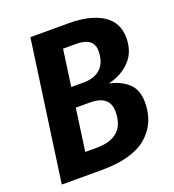

<svg xmlns="http://www.w3.org/2000/svg" viewBox="-127 -791 807 890"><g transform="rotate(-20 276.0 -346.0)"><path d="M519 -226Q519 -123 446.5 -61.5Q374 0 223 0H26L123 -692H311Q418 -692 479 -653Q540 -614 540 -537Q540 -468 498.5 -424.5Q457 -381 391 -366Q450 -353 484.5 -320.5Q519 -288 519 -226ZM247 -590 222 -410H281Q339 -410 368.5 -440Q398 -470 398 -524Q398 -590 312 -590ZM376 -233Q376 -313 278 -313H209L180 -105H236Q376 -105 376 -233Z"/></g></svg>

Font: Fira Sans Condensed SemiBold
Style: Italic
Weight: 600
Width: 3
Italic angle: -8°
Designer: bBox Type GmbH & Carrois Corporate GbR & Edenspiekermann AG
Foundry: bBox Type GmbH & Carrois Corporate GbR & Edenspiekermann AG
Version: Version 4.301